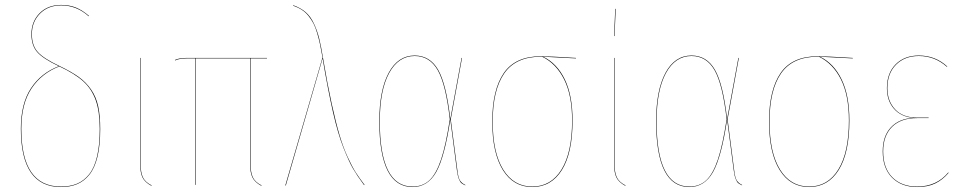

<svg xmlns="http://www.w3.org/2000/svg" viewBox="-20 -753 3916 782"><path d="M223.1 -483.9Q271 -460.9 300.8 -439.5Q330.6 -418 351.1 -388.2Q371.6 -358.4 379.9 -320.1Q388.2 -281.7 388.2 -227.1Q388.2 -161.1 377 -114.7Q365.7 -68.4 344.2 -41.7Q322.8 -15.1 294.4 -3.2Q266.1 8.8 228 8.8Q64.9 8.8 64.9 -229Q64.9 -331.1 106.2 -393.6Q147.5 -456.1 219.7 -483.4Q155.3 -513.7 131.6 -540.8Q107.9 -567.9 107.9 -613.8Q107.9 -665 141.1 -699Q174.3 -732.9 229 -732.9Q262.7 -732.9 289.3 -722.2Q315.9 -711.4 342.8 -688L340.8 -687Q292 -731 229 -731Q175.8 -731 142.8 -697.5Q109.9 -664.1 109.9 -613.8Q109.9 -567.9 133.8 -541.3Q157.7 -514.6 223.1 -483.9ZM228 6.8Q265.6 6.8 293.7 -4.9Q321.8 -16.6 343 -43Q364.3 -69.3 375.2 -115.5Q386.2 -161.6 386.2 -227.1Q386.2 -298.8 369.9 -344.7Q353.5 -390.6 319.3 -421.6Q285.2 -452.6 221.7 -482.4Q149.9 -455.1 108.4 -392.8Q66.9 -330.6 66.9 -229Q66.9 6.8 228 6.8Z M552.7 -517.1V-86.9Q552.7 -50.8 562 -31Q571.3 -11.2 597.7 2L596.7 3.9Q569.8 -10.7 560.3 -30.3Q550.8 -49.8 550.8 -86.9V-517.1Z M1067.4 -515.1H1000.5V-86.9Q1000.5 -50.8 1009.8 -31Q1019 -11.2 1045.4 2L1044.4 3.9Q1017.6 -10.7 1008.1 -30.3Q998.5 -49.8 998.5 -86.9V-515.1H776.4V0H774.4V-515.1H742.2Q710.4 -515.1 693.4 -506.8L692.4 -508.8Q709.5 -517.1 742.2 -517.1H1067.4Z M1173.8 -731.9Q1204.1 -721.2 1224.4 -703.9Q1244.6 -686.5 1258.3 -657.5Q1272 -628.4 1279.8 -597.2Q1287.6 -565.9 1295.9 -515.1Q1313.5 -410.2 1330.8 -331.5Q1348.1 -252.9 1362.8 -203.4Q1377.4 -153.8 1396 -113.5Q1414.6 -73.2 1428.5 -51.5Q1442.4 -29.8 1464.8 0L1462.9 1Q1434.6 -37.1 1417.7 -66.2Q1400.9 -95.2 1378.7 -151.4Q1356.4 -207.5 1336.2 -296.1Q1315.9 -384.8 1293.9 -515.1L1144 2.9L1142.1 2L1293 -517.1H1293.9Q1288.1 -550.8 1283.4 -572.5Q1278.8 -594.2 1271.7 -618.2Q1264.6 -642.1 1256.6 -657.5Q1248.5 -672.9 1236.8 -687.7Q1225.1 -702.6 1209.7 -712.6Q1194.3 -722.7 1173.8 -730Z M1668.9 -526.9Q1731 -526.9 1764.4 -468.8Q1797.9 -410.6 1814 -268.1L1859.9 -517.1H1861.8L1815.9 -267.1L1842.8 -60.1Q1846.2 -29.8 1853.3 -18.3Q1860.4 -6.8 1875 0V2Q1864.7 -2.9 1859.4 -7.1Q1854 -11.2 1848.9 -24.2Q1843.8 -37.1 1840.8 -60.1L1814 -266.1Q1791 -113.3 1756.6 -52.2Q1722.2 8.8 1660.2 8.8Q1524.9 8.8 1524.9 -258.8Q1524.9 -385.7 1563 -456.3Q1601.1 -526.9 1668.9 -526.9ZM1668.9 -524.9Q1602.5 -524.9 1564.7 -455.1Q1526.9 -385.3 1526.9 -258.8Q1526.9 6.8 1660.2 6.8Q1701.7 6.8 1729.2 -19Q1756.8 -44.9 1776.6 -104.2Q1796.4 -163.6 1812 -267.1Q1795.9 -409.2 1762.9 -467Q1730 -524.9 1668.9 -524.9Z M2325.7 -517.1V-515.1L2192.4 -522Q2248.5 -495.1 2280.3 -429.7Q2312 -364.3 2312 -262.2Q2312 -130.4 2268.6 -60.8Q2225.1 8.8 2147.9 8.8Q2071.3 8.8 2028.1 -60.5Q1984.9 -129.9 1984.9 -257.8Q1984.9 -387.2 2032 -455.6Q2079.1 -523.9 2183.1 -523.9Q2216.3 -523.9 2325.7 -517.1ZM2310.1 -262.2Q2310.1 -364.3 2277.8 -429.2Q2245.6 -494.1 2188 -522H2183.1Q2080.6 -522 2033.7 -454.1Q1986.8 -386.2 1986.8 -257.8Q1986.8 -131.3 2029.5 -62.3Q2072.3 6.8 2147.9 6.8Q2224.1 6.8 2267.1 -62.7Q2310.1 -132.3 2310.1 -262.2Z M2485.8 -716.8H2487.8L2482.9 -606H2481ZM2482.9 -517.1V-86.9Q2482.9 -50.8 2492.2 -31Q2501.5 -11.2 2527.8 2L2526.9 3.9Q2500 -10.7 2490.5 -30.3Q2481 -49.8 2481 -86.9V-517.1Z M2796.4 -526.9Q2858.4 -526.9 2891.8 -468.8Q2925.3 -410.6 2941.4 -268.1L2987.3 -517.1H2989.3L2943.4 -267.1L2970.2 -60.1Q2973.6 -29.8 2980.7 -18.3Q2987.8 -6.8 3002.4 0V2Q2992.2 -2.9 2986.8 -7.1Q2981.4 -11.2 2976.3 -24.2Q2971.2 -37.1 2968.3 -60.1L2941.4 -266.1Q2918.5 -113.3 2884 -52.2Q2849.6 8.8 2787.6 8.8Q2652.3 8.8 2652.3 -258.8Q2652.3 -385.7 2690.4 -456.3Q2728.5 -526.9 2796.4 -526.9ZM2796.4 -524.9Q2730 -524.9 2692.1 -455.1Q2654.3 -385.3 2654.3 -258.8Q2654.3 6.8 2787.6 6.8Q2829.1 6.8 2856.7 -19Q2884.3 -44.9 2904.1 -104.2Q2923.8 -163.6 2939.5 -267.1Q2923.3 -409.2 2890.4 -467Q2857.4 -524.9 2796.4 -524.9Z M3453.1 -517.1V-515.1L3319.8 -522Q3376 -495.1 3407.7 -429.7Q3439.5 -364.3 3439.5 -262.2Q3439.5 -130.4 3396 -60.8Q3352.5 8.8 3275.4 8.8Q3198.7 8.8 3155.5 -60.5Q3112.3 -129.9 3112.3 -257.8Q3112.3 -387.2 3159.4 -455.6Q3206.5 -523.9 3310.5 -523.9Q3343.8 -523.9 3453.1 -517.1ZM3437.5 -262.2Q3437.5 -364.3 3405.3 -429.2Q3373 -494.1 3315.4 -522H3310.5Q3208 -522 3161.1 -454.1Q3114.3 -386.2 3114.3 -257.8Q3114.3 -131.3 3157 -62.3Q3199.7 6.8 3275.4 6.8Q3351.6 6.8 3394.5 -62.7Q3437.5 -132.3 3437.5 -262.2Z M3722.2 -526.9Q3790 -526.9 3838.4 -481.9L3836.4 -481Q3787.6 -524.9 3722.2 -524.9Q3664.6 -524.9 3629.4 -489.5Q3594.2 -454.1 3594.2 -394Q3594.2 -341.8 3625.5 -307.9Q3656.7 -273.9 3716.3 -273.9H3762.2V-272H3715.3Q3648.9 -272 3613 -236.1Q3577.1 -200.2 3577.1 -136.2Q3577.1 -68.4 3614.5 -30.8Q3651.9 6.8 3715.3 6.8Q3794.9 6.8 3842.3 -50.8L3843.3 -48.8Q3818.8 -20 3788.6 -5.6Q3758.3 8.8 3715.3 8.8Q3651.4 8.8 3613.3 -29.5Q3575.2 -67.9 3575.2 -136.2Q3575.2 -198.7 3608.6 -234.4Q3642.1 -270 3700.2 -272.9Q3649.4 -277.3 3620.8 -310.3Q3592.3 -343.3 3592.3 -394Q3592.3 -455.1 3627.9 -491Q3663.6 -526.9 3722.2 -526.9Z"/></svg>

Font: Fira Sans Compressed Two
Style: Regular
Weight: 100
Width: 1
Designer: Carrois Corporate & Edenspiekermann AG
Foundry: Carrois Corporate GbR & Edenspiekermann AG
Version: Version 4.203;PS 004.203;hotconv 1.0.88;makeotf.lib2.5.64775